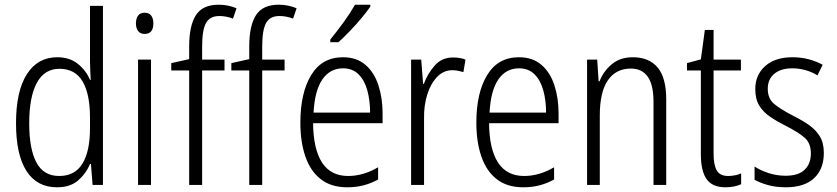

<svg xmlns="http://www.w3.org/2000/svg" viewBox="-20 -785 3553 815"><path d="M222 10Q137 10 92.5 -59Q48 -128 48 -262Q48 -398 94 -470Q140 -542 223 -542Q276 -542 311 -513.5Q346 -485 362 -446H365Q364 -468 363 -488.5Q362 -509 362 -527V-760H417V0H373L366 -89H362Q345 -48 311.5 -19Q278 10 222 10ZM231 -38Q298 -38 330 -90.5Q362 -143 362 -240V-286Q362 -386 330.5 -439.5Q299 -493 232 -493Q169 -493 136.5 -433.5Q104 -374 104 -261Q104 -153 134.5 -95.5Q165 -38 231 -38Z M594 -731Q613 -731 622 -718.5Q631 -706 631 -686Q631 -641 594 -641Q576 -641 566.5 -653Q557 -665 557 -686Q557 -706 566 -718.5Q575 -731 594 -731ZM621 -532V0H566V-532Z M933 -486H838V0H783V-486H707V-517L783 -534V-588Q783 -676 811.5 -720.5Q840 -765 908 -765Q930 -765 948.5 -761Q967 -757 984 -750L969 -706Q940 -717 911 -717Q871 -717 854.5 -687.5Q838 -658 838 -586V-532H933Z M1188 -486H1093V0H1038V-486H962V-517L1038 -534V-588Q1038 -676 1066.5 -720.5Q1095 -765 1163 -765Q1185 -765 1203.5 -761Q1222 -757 1239 -750L1224 -706Q1195 -717 1166 -717Q1126 -717 1109.5 -687.5Q1093 -658 1093 -586V-532H1188Z M1436 -542Q1494 -542 1531.5 -509.5Q1569 -477 1586.5 -422.5Q1604 -368 1604 -303V-262H1309Q1310 -152 1347 -95Q1384 -38 1458 -38Q1522 -38 1585 -75V-23Q1556 -7 1524 1.5Q1492 10 1454 10Q1386 10 1342 -24Q1298 -58 1276.5 -120Q1255 -182 1255 -264Q1255 -391 1301 -466.5Q1347 -542 1436 -542ZM1436 -495Q1381 -495 1348.5 -448Q1316 -401 1311 -307H1551Q1551 -359 1539 -402Q1527 -445 1501.5 -470Q1476 -495 1436 -495ZM1552 -757Q1537 -735 1513.5 -707Q1490 -679 1464 -652Q1438 -625 1417 -606H1382V-617Q1412 -654 1439.5 -692Q1467 -730 1487 -765H1552Z M1903 -541Q1916 -541 1930 -539Q1944 -537 1956 -532L1947 -479Q1937 -482 1925 -484.5Q1913 -487 1900 -487Q1863 -487 1835.5 -458.5Q1808 -430 1793.5 -383.5Q1779 -337 1780 -282V0H1725V-532H1768L1776 -429H1779Q1795 -472 1825 -506.5Q1855 -541 1903 -541Z M2183 -542Q2241 -542 2278.5 -509.5Q2316 -477 2333.5 -422.5Q2351 -368 2351 -303V-262H2056Q2057 -152 2094 -95Q2131 -38 2205 -38Q2269 -38 2332 -75V-23Q2303 -7 2271 1.5Q2239 10 2201 10Q2133 10 2089 -24Q2045 -58 2023.5 -120Q2002 -182 2002 -264Q2002 -391 2048 -466.5Q2094 -542 2183 -542ZM2183 -495Q2128 -495 2095.5 -448Q2063 -401 2058 -307H2298Q2298 -359 2286 -402Q2274 -445 2248.5 -470Q2223 -495 2183 -495Z M2666 -542Q2735 -542 2771.5 -498.5Q2808 -455 2808 -363V0H2754V-353Q2754 -425 2729.5 -459.5Q2705 -494 2658 -494Q2595 -494 2560.5 -444.5Q2526 -395 2526 -294V0H2472V-532H2515L2521 -440H2525Q2541 -482 2576.5 -512Q2612 -542 2666 -542Z M3071 -38Q3086 -38 3100.5 -41Q3115 -44 3126 -49V-3Q3113 3 3096 6.5Q3079 10 3059 10Q3004 10 2979.5 -24.5Q2955 -59 2955 -130V-486H2896V-517L2955 -533L2972 -658H3009V-532H3125V-486H3009V-133Q3009 -85 3022.5 -61.5Q3036 -38 3071 -38Z M3477 -136Q3477 -67 3435.5 -28.5Q3394 10 3316 10Q3273 10 3239.5 0.5Q3206 -9 3183 -22V-78Q3209 -61 3243.5 -50Q3278 -39 3315 -39Q3369 -39 3395.5 -64.5Q3422 -90 3422 -134Q3422 -177 3396 -200Q3370 -223 3317 -250Q3279 -269 3249.5 -289Q3220 -309 3203 -336.5Q3186 -364 3186 -407Q3186 -467 3228 -504.5Q3270 -542 3344 -542Q3380 -542 3412.5 -533.5Q3445 -525 3472 -510L3450 -465Q3428 -479 3400 -487Q3372 -495 3343 -495Q3295 -495 3267 -472Q3239 -449 3239 -408Q3239 -367 3265.5 -344.5Q3292 -322 3346 -294Q3384 -275 3413 -255Q3442 -235 3459.5 -207Q3477 -179 3477 -136Z"/></svg>

Font: Noto Sans Lao Looped Condensed Light
Style: Regular
Weight: 300
Width: 3
Designer: Mark Frömberg, Ben Mitchell
Foundry: The Fontpad Ltd
Version: Version 1.002; ttfautohint (v1.8.4.7-5d5b)